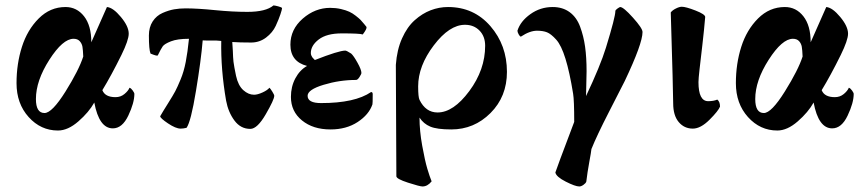

<svg xmlns="http://www.w3.org/2000/svg" viewBox="-20 -464 3145 697"><path d="M351.6 -136.7Q361.3 -111.3 399.4 -111.3Q418 -111.3 431.6 -122.6Q445.3 -133.8 450.2 -145.5Q456.1 -143.6 461.9 -135.3Q467.8 -127 467.8 -123Q467.8 -90.8 445.8 -44.4Q423.8 2 389.6 2Q339.8 2 322.3 -91.8Q302.7 -56.6 264.6 -23.4Q226.6 9.8 190.4 9.8Q127.9 9.8 84 -39.1Q40 -87.9 40 -162.1Q40 -232.4 59.6 -293.9Q79.1 -355.5 120.6 -397Q162.1 -438.5 217.8 -438.5Q258.8 -438.5 285.2 -404.8Q311.5 -371.1 311.5 -310.5Q364.3 -428.7 368.2 -438.5Q390.6 -436.5 418.9 -402.3Q447.3 -368.2 447.3 -341.8Q447.3 -318.4 420.9 -264.6Q383.8 -189.5 351.6 -136.7ZM247.1 -323.2Q208 -323.2 159.2 -247.1Q110.4 -170.9 110.4 -104.5Q110.4 -53.7 141.6 -53.7Q168.9 -53.7 217.8 -131.8Q266.6 -210 282.2 -258.8Q281.2 -283.2 279.3 -294.4Q277.3 -305.7 269.5 -314.5Q261.7 -323.2 247.1 -323.2Z M666 -323.2Q624 -323.2 600.6 -314Q577.1 -304.7 570.8 -295.9Q564.5 -287.1 552.7 -262.7Q549.8 -259.8 526.4 -269.5Q520.5 -284.2 520.5 -335Q520.5 -365.2 534.2 -386.2Q547.9 -407.2 570.3 -417Q592.8 -426.8 612.3 -430.2Q631.8 -433.6 653.3 -433.6Q697.3 -433.6 760.7 -427.2Q824.2 -420.9 877.9 -420.9Q945.3 -420.9 972.7 -444.3Q977.5 -444.3 990.2 -440.9Q1002.9 -437.5 1003.9 -434.6Q1003.9 -429.7 998 -412.1Q992.2 -394.5 981 -370.1Q969.7 -345.7 945.8 -327.6Q921.9 -309.6 891.6 -309.6Q849.6 -309.6 823.2 -311.5Q824.2 -297.9 825.2 -280.3Q826.2 -262.7 826.2 -256.8Q826.2 -251 827.6 -239.7Q829.1 -228.5 831.1 -217.8Q833 -207 836.9 -188.5Q844.7 -153.3 863.3 -136.7Q881.8 -120.1 902.3 -120.1Q915 -120.1 933.1 -128.4Q951.2 -136.7 958 -145.5Q960.9 -143.6 968.3 -131.8Q975.6 -120.1 975.6 -116.2Q975.6 -102.5 944.8 -49.3Q914.1 3.9 888.7 3.9Q853.5 3.9 831.1 -26.4Q808.6 -56.6 800.8 -98.6Q781.2 -211.9 783.2 -315.4Q765.6 -317.4 750 -316.9Q734.4 -316.4 715.8 -317.4Q710 -246.1 691.4 -133.8Q672.9 -21.5 657.2 0Q645.5 2.9 635.7 2.9Q618.2 2.9 589.8 -16.1Q561.5 -35.2 561.5 -42Q570.3 -57.6 589.4 -87.9Q608.4 -118.2 616.2 -132.8Q624 -147.5 635.7 -175.8Q647.5 -204.1 654.3 -239.3Q661.1 -274.4 666 -323.2Z M1296.9 -338.9Q1286.1 -342.8 1220.7 -342.8Q1166 -342.8 1137.2 -320.8Q1108.4 -298.8 1108.4 -271.5Q1108.4 -266.6 1110.4 -262.2Q1112.3 -257.8 1113.8 -255.9Q1115.2 -253.9 1118.7 -250.5Q1122.1 -247.1 1123 -246.1Q1210 -280.3 1233.4 -280.3Q1238.3 -280.3 1254.9 -269.5Q1263.7 -261.7 1277.8 -236.3Q1292 -210.9 1292 -199.2Q1292 -195.3 1285.2 -184.6Q1278.3 -173.8 1272.5 -173.8Q1212.9 -173.8 1154.8 -156.2Q1096.7 -138.7 1096.7 -116.2Q1096.7 -89.8 1145.5 -89.8Q1268.6 -89.8 1327.1 -129.9Q1333 -129.9 1333 -122.1Q1333 -87.9 1332 -85Q1319.3 -47.9 1278.3 -21Q1237.3 5.9 1179.7 5.9Q1116.2 5.9 1076.2 -26.9Q1036.1 -59.6 1036.1 -112.3Q1036.1 -149.4 1052.2 -179.7Q1068.4 -210 1094.7 -224.6Q1034.2 -240.2 1034.2 -301.8Q1034.2 -357.4 1079.1 -396.5Q1124 -435.5 1178.7 -435.5Q1199.2 -435.5 1217.8 -431.2Q1236.3 -426.8 1248 -421.4Q1259.8 -416 1271.5 -406.7Q1283.2 -397.5 1288.6 -392.1Q1293.9 -386.7 1301.8 -377Q1309.6 -367.2 1310.5 -366.2Q1312.5 -359.4 1296.9 -338.9Z M1546.9 194.3Q1532.2 212.9 1513.7 212.9Q1503.9 212.9 1461.4 199.2Q1418.9 185.5 1418.9 175.8L1417 -228.5Q1420.9 -283.2 1439.5 -324.7Q1458 -366.2 1485.4 -390.6Q1512.7 -415 1543.5 -426.8Q1574.2 -438.5 1606.4 -438.5Q1700.2 -438.5 1760.3 -369.1Q1820.3 -299.8 1820.3 -203.1Q1820.3 -113.3 1760.7 -53.7Q1701.2 5.9 1618.2 5.9Q1566.4 5.9 1542 -4.4Q1517.6 -14.6 1502.9 -37.1Q1502.9 10.7 1512.7 64.9Q1522.5 119.1 1531.2 148.4Q1540 177.7 1546.9 194.3ZM1568.4 -55.7Q1626 -55.7 1683.6 -133.3Q1741.2 -210.9 1741.2 -297.9Q1741.2 -332 1720.7 -353Q1700.2 -374 1668 -374Q1611.3 -374 1554.7 -299.3Q1498 -224.6 1498 -150.4Q1498 -111.3 1502.9 -101.6Q1525.4 -55.7 1568.4 -55.7Z M1858.4 -352.5Q1869.1 -386.7 1905.3 -412.6Q1941.4 -438.5 1986.3 -438.5Q2022.5 -438.5 2047.9 -419.9Q2073.2 -401.4 2085.9 -367.2Q2098.6 -333 2104 -294.4Q2109.4 -255.9 2109.4 -205.1Q2109.4 -197.3 2108.4 -157.2Q2107.4 -117.2 2107.4 -115.2Q2159.2 -224.6 2179.7 -291Q2213.9 -402.3 2213.9 -423.8Q2213.9 -427.7 2221.7 -433.1Q2229.5 -438.5 2231.4 -438.5Q2243.2 -438.5 2277.8 -399.9Q2312.5 -361.3 2312.5 -347.7Q2312.5 -305.7 2248 -169.9Q2235.4 -144.5 2190.9 -58.1Q2146.5 28.3 2127 77.1Q2126 87.9 2119.1 125Q2112.3 162.1 2108.4 195.3Q2106.4 201.2 2098.1 207Q2089.8 212.9 2083 212.9Q2068.4 212.9 2033.7 195.3Q1999 177.7 1996.1 162.1Q1998 154.3 2064.5 -21.5Q2064.5 -100.6 2060.5 -124Q2047.9 -202.1 2032.7 -251Q2017.6 -299.8 1999 -320.3Q1980.5 -340.8 1965.8 -346.7Q1951.2 -352.5 1929.7 -352.5Q1903.3 -352.5 1871.1 -331.1Q1867.2 -331.1 1862.8 -339.4Q1858.4 -347.7 1858.4 -352.5Z M2495.1 2.9Q2463.9 2.9 2443.8 -21Q2423.8 -44.9 2423.8 -88.9Q2423.8 -128.9 2415 -418.9Q2420.9 -426.8 2433.6 -433.1Q2446.3 -439.5 2455.1 -439.5Q2469.7 -439.5 2504.9 -425.8Q2540 -412.1 2540 -402.3Q2536.1 -355.5 2529.8 -301.3Q2523.4 -247.1 2519.5 -212.4Q2515.6 -177.7 2515.6 -166Q2515.6 -96.7 2550.8 -96.7Q2570.3 -96.7 2584 -102.5Q2593.8 -94.7 2593.8 -77.1Q2587.9 -61.5 2555.7 -29.3Q2523.4 2.9 2495.1 2.9Z M2962.9 -136.7Q2972.7 -111.3 3010.7 -111.3Q3029.3 -111.3 3043 -122.6Q3056.6 -133.8 3061.5 -145.5Q3067.4 -143.6 3073.2 -135.3Q3079.1 -127 3079.1 -123Q3079.1 -90.8 3057.1 -44.4Q3035.2 2 3001 2Q2951.2 2 2933.6 -91.8Q2914.1 -56.6 2876 -23.4Q2837.9 9.8 2801.8 9.8Q2739.3 9.8 2695.3 -39.1Q2651.4 -87.9 2651.4 -162.1Q2651.4 -232.4 2670.9 -293.9Q2690.4 -355.5 2731.9 -397Q2773.4 -438.5 2829.1 -438.5Q2870.1 -438.5 2896.5 -404.8Q2922.9 -371.1 2922.9 -310.5Q2975.6 -428.7 2979.5 -438.5Q3002 -436.5 3030.3 -402.3Q3058.6 -368.2 3058.6 -341.8Q3058.6 -318.4 3032.2 -264.6Q2995.1 -189.5 2962.9 -136.7ZM2858.4 -323.2Q2819.3 -323.2 2770.5 -247.1Q2721.7 -170.9 2721.7 -104.5Q2721.7 -53.7 2752.9 -53.7Q2780.3 -53.7 2829.1 -131.8Q2877.9 -210 2893.6 -258.8Q2892.6 -283.2 2890.6 -294.4Q2888.7 -305.7 2880.9 -314.5Q2873 -323.2 2858.4 -323.2Z"/></svg>

Font: Crimson
Style: Bold
Weight: 700
Version: Version 0.8 ; ttfautohint (v1.00) -l 8 -r 50 -G 200 -x 14 -D